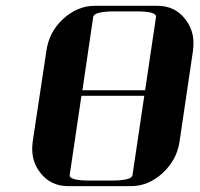

<svg xmlns="http://www.w3.org/2000/svg" viewBox="-20 -635 681 655"><path d="M89.8 -127.9Q89.8 -136.2 91.8 -153.8L138.2 -460.9Q147 -525.4 194.8 -569.8Q244.1 -615.2 303.2 -615.2H517.1Q576.7 -615.2 611.8 -569.8Q640.1 -534.2 640.1 -486.8Q640.1 -478.5 638.2 -460.9L592.8 -153.8Q584 -90.3 535.2 -44.9Q486.3 0 426.8 0H212.9Q152.8 0 118.2 -44.9Q89.8 -80.6 89.8 -127.9ZM217.8 -38.1Q214.8 -19 287.1 -19H358.9Q430.7 -19 432.1 -38.1L472.2 -308.1H257.8ZM261.2 -327.1H475.1L512.2 -577.1Q515.1 -596.2 443.8 -596.2H372.1Q300.8 -596.2 297.9 -577.1Z"/></svg>

Font: Hjet
Style: Italic
Weight: 400
Designer: T. Christopher White
Version: Version 1.2